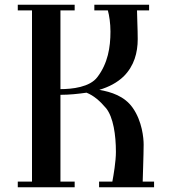

<svg xmlns="http://www.w3.org/2000/svg" viewBox="-20 -790 725 810"><path d="M295 0V-24H235V-390C273 -390 310 -394 345 -399C375 -387 401 -365 428 -333C458 -295 469 -221 469 -149C469 -109 459 -50 454 -24H398V0H630V-24H582C582 -34 586 -139 586 -180C586 -207 580 -278 540 -335C505 -385 449 -402 399 -411C439 -423 474 -441 502 -468C546 -512 561 -568 561 -625C561 -669 558 -722 558 -746H609V-770H378V-746H435C441 -725 446 -691 446 -657C446 -590 435 -523 391 -465C359 -422 284 -414 235 -414V-746H295V-770H55V-746H115V-24H55V0Z"/></svg>

Font: Ponomar Unicode
Style: Regular
Weight: 400
Version: 1.3